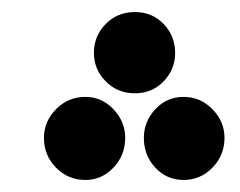

<svg xmlns="http://www.w3.org/2000/svg" viewBox="-20 -270 398 319"><path d="M204 -115Q233 -115 252 -135Q271 -155 271 -182Q271 -210 252 -230Q233 -250 204 -250Q175 -250 155.5 -230Q136 -210 136 -182Q136 -155 155.5 -135Q175 -115 204 -115ZM122 29Q149 29 168.5 8.5Q188 -12 188 -41Q188 -68 168.5 -88.5Q149 -109 122 -109Q93 -109 73 -88.5Q53 -68 53 -41Q53 -12 73 8.5Q93 29 122 29ZM285 29Q313 29 333 8.5Q353 -12 353 -41Q353 -68 333 -88.5Q313 -109 285 -109Q257 -109 238 -88.5Q219 -68 219 -41Q219 -12 238 8.5Q257 29 285 29Z"/></svg>

Font: Noto Sans Arabic Extra
Style: Regular
Weight: 800
Designer: Nadine Chahine - Monotype Design Team
Foundry: Monotype Imaging Inc.
Version: Version 1.902